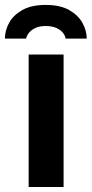

<svg xmlns="http://www.w3.org/2000/svg" viewBox="-50 -743 365 763"><path d="M63.9 0V-526.4H202.7V0ZM131.6 -723.4Q189.4 -723.4 225 -703Q260.7 -682.6 277.7 -651.9Q294.7 -621.3 294.7 -589.6H210.7Q209.4 -600.6 200.6 -612.1Q191.7 -623.6 174.5 -631.6Q157.4 -639.6 131.6 -639.6Q107.3 -639.6 91 -631.9Q74.6 -624.3 65.3 -612.9Q56 -601.5 53.8 -589.6H-30.5Q-30.5 -621.3 -14 -651.9Q2.6 -682.6 38.6 -703Q74.6 -723.4 131.6 -723.4Z"/></svg>

Font: Archivo SemiBold
Style: Regular
Weight: 600
Designer: Hector Gatti
Foundry: Omnibus-Type
Version: Version 2.001